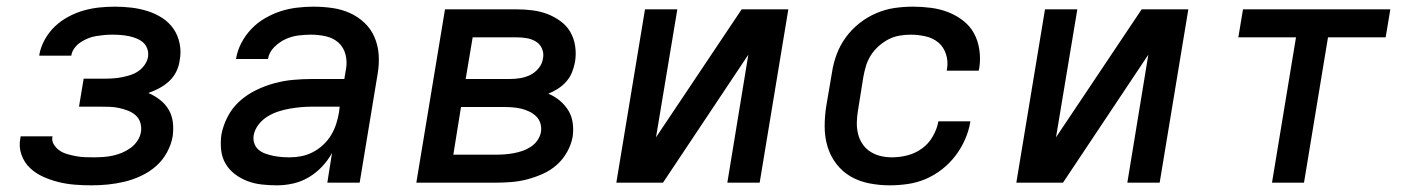

<svg xmlns="http://www.w3.org/2000/svg" viewBox="-20 -548 4240 576"><path d="M254 8Q229 8 204 6Q179 4 155 -2Q131 -8 109 -18Q87 -28 70 -44Q53 -60 44.5 -83.5Q36 -107 41 -133L42 -139H138L137 -137Q135 -124 142.5 -113Q150 -102 160 -95.5Q170 -89 182.5 -85.5Q195 -82 208 -79.5Q221 -77 234.5 -76.5Q248 -76 261 -76Q275 -76 289.5 -77Q304 -78 318 -81Q332 -84 345.5 -89.5Q359 -95 371.5 -104Q384 -113 392.5 -126Q401 -139 403 -153Q405 -167 401 -180Q397 -193 387 -202Q377 -211 364 -216Q351 -221 337.5 -224Q324 -227 309.5 -227.5Q295 -228 281 -228H217L231 -312H295Q308 -312 321 -313Q334 -314 346.5 -316.5Q359 -319 371.5 -323Q384 -327 395 -334.5Q406 -342 414 -353.5Q422 -365 424 -377Q426 -390 422 -401.5Q418 -413 409.5 -420.5Q401 -428 390 -432.5Q379 -437 367 -439.5Q355 -442 342.5 -443Q330 -444 317 -444Q305 -444 293.5 -443Q282 -442 269.5 -440Q257 -438 245.5 -433.5Q234 -429 223 -422Q212 -415 204 -404.5Q196 -394 194 -382V-381H98V-384Q102 -407 114.5 -429.5Q127 -452 145 -469Q163 -486 185.5 -498Q208 -510 231 -516.5Q254 -523 277.5 -525.5Q301 -528 324 -528Q350 -528 375 -525Q400 -522 423.5 -514.5Q447 -507 467 -494Q487 -481 500.5 -461.5Q514 -442 519 -417Q524 -392 519 -367Q517 -350 509 -333.5Q501 -317 487.5 -304.5Q474 -292 458 -283.5Q442 -275 425 -269Q444 -261 460 -248.5Q476 -236 486 -219Q496 -202 498.5 -181.5Q501 -161 498 -139Q494 -115 481 -91Q468 -67 448 -49.5Q428 -32 403.5 -20.5Q379 -9 354 -3Q329 3 304 5.5Q279 8 254 8Z M811 8Q788 8 765.5 5.5Q743 3 723 -4.5Q703 -12 685.5 -25Q668 -38 657 -56.5Q646 -75 643.5 -97.5Q641 -120 644 -143Q649 -171 663 -198Q677 -225 699.5 -245Q722 -265 749 -278Q776 -291 804 -298.5Q832 -306 860.5 -308.5Q889 -311 916 -311H1013L1018 -341Q1022 -363 1016.5 -384.5Q1011 -406 995.5 -420Q980 -434 958 -439Q936 -444 913 -444Q894 -444 874.5 -441.5Q855 -439 836.5 -430.5Q818 -422 802.5 -406.5Q787 -391 784 -371H688Q692 -396 704 -419Q716 -442 734 -461Q752 -480 775.5 -493.5Q799 -507 822.5 -514.5Q846 -522 871 -525Q896 -528 920 -528Q949 -528 977 -524Q1005 -520 1029.5 -509Q1054 -498 1073.5 -479.5Q1093 -461 1103.5 -436.5Q1114 -412 1116 -384Q1118 -356 1113 -327L1059 0H962L976 -89Q964 -67 946 -48Q928 -29 906 -16Q884 -3 859.5 2.5Q835 8 811 8ZM849 -76Q867 -76 884.5 -79.5Q902 -83 918.5 -91.5Q935 -100 949.5 -113.5Q964 -127 973.5 -143Q983 -159 988.5 -176Q994 -193 997 -211L999 -228H916Q899 -228 882.5 -226.5Q866 -225 849 -222Q832 -219 815 -213.5Q798 -208 782.5 -198.5Q767 -189 755.5 -174Q744 -159 741 -142Q739 -129 743 -117.5Q747 -106 756 -98.5Q765 -91 776.5 -87Q788 -83 800 -80.5Q812 -78 824.5 -77Q837 -76 849 -76Z M1229 0 1315 -520H1530Q1554 -520 1577.5 -517Q1601 -514 1622 -506Q1643 -498 1661.5 -484.5Q1680 -471 1691 -452Q1702 -433 1705.5 -409.5Q1709 -386 1705 -362Q1702 -346 1696 -331Q1690 -316 1679 -303.5Q1668 -291 1654 -282Q1640 -273 1625 -267Q1644 -259 1659 -246.5Q1674 -234 1684.5 -217.5Q1695 -201 1698 -180Q1701 -159 1698 -138Q1694 -115 1681.5 -92.5Q1669 -70 1650.5 -53.5Q1632 -37 1608.5 -26.5Q1585 -16 1562 -10Q1539 -4 1515.5 -2Q1492 0 1469 0ZM1377 -311H1509Q1525 -311 1540.5 -313.5Q1556 -316 1570.5 -323Q1585 -330 1596 -343.5Q1607 -357 1609 -373Q1612 -388 1606 -402Q1600 -416 1587.5 -423.5Q1575 -431 1560 -433.5Q1545 -436 1530 -436H1398ZM1340 -84H1469Q1482 -84 1495 -85Q1508 -86 1521.5 -88.5Q1535 -91 1548 -95.5Q1561 -100 1573 -108Q1585 -116 1593 -128Q1601 -140 1603 -153Q1605 -166 1601 -178.5Q1597 -191 1588 -199.5Q1579 -208 1567.5 -213.5Q1556 -219 1543.5 -222Q1531 -225 1517.5 -226Q1504 -227 1491 -227H1363Z M1829 0 1915 -520H2012L1948 -136L2205 -520H2345L2259 0H2162L2225 -384L1969 0Z M2649 8Q2618 8 2587.5 2Q2557 -4 2532 -18.5Q2507 -33 2489 -56.5Q2471 -80 2462.5 -108.5Q2454 -137 2454 -168.5Q2454 -200 2459 -231L2476 -331Q2480 -358 2490 -385Q2500 -412 2517.5 -436Q2535 -460 2558.5 -478.5Q2582 -497 2609 -508.5Q2636 -520 2663.5 -524Q2691 -528 2719 -528Q2746 -528 2773 -524.5Q2800 -521 2824.5 -511.5Q2849 -502 2869.5 -486Q2890 -470 2902 -448Q2914 -426 2918 -399Q2922 -372 2918 -345L2916 -336H2820L2821 -341Q2825 -364 2818 -385.5Q2811 -407 2795 -420.5Q2779 -434 2756.5 -439Q2734 -444 2712 -444Q2695 -444 2678 -441Q2661 -438 2645.5 -430Q2630 -422 2616 -409.5Q2602 -397 2592.5 -382Q2583 -367 2578 -350.5Q2573 -334 2570 -317L2554 -217Q2551 -199 2550.5 -181.5Q2550 -164 2554 -147Q2558 -130 2567.5 -116Q2577 -102 2591 -93Q2605 -84 2621.5 -80Q2638 -76 2656 -76Q2679 -76 2702.5 -82Q2726 -88 2746 -102.5Q2766 -117 2778.5 -139Q2791 -161 2795 -183V-184H2891V-183Q2887 -157 2875.5 -130.5Q2864 -104 2846.5 -81Q2829 -58 2806 -40Q2783 -22 2757 -11Q2731 0 2703.5 4Q2676 8 2649 8Z M3029 0 3115 -520H3212L3148 -136L3405 -520H3545L3459 0H3362L3425 -384L3169 0Z M3796 0 3868 -436H3695L3709 -520H4151L4137 -436H3964L3892 0Z"/></svg>

Font: Iosevka Aile Medium Oblique
Style: Regular
Weight: 500
Italic angle: -9°
Designer: Belleve Invis
Foundry: Belleve Invis
Version: Version 31.1.0; ttfautohint (v1.8.4)